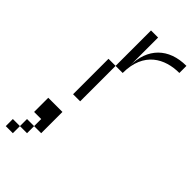

<svg xmlns="http://www.w3.org/2000/svg" viewBox="-342 -554 958 958"><g transform="rotate(45 137.5 -75.0)"><path d="M100 -250H50V0H100ZM-75 350H-25V300H-75ZM-25 300H25V250H-25ZM-25 200H25V250H75V100H-25ZM100 -250H150C150 -400 250 -450 350 -450V-500C225 -500 150 -425 150 -300V-500H100Z"/></g></svg>

Font: LS-VG5000 Light Shifted
Style: Regular
Weight: 400
Designer: Justin Bihan, 2021
Foundry: Justin Bihan, 2021
Version: Version 1.000;Glyphs 3.1.2 (3151)